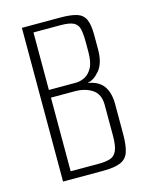

<svg xmlns="http://www.w3.org/2000/svg" viewBox="-98 -684 584 748"><g transform="rotate(-15 194.0 -310.0)"><path d="M63 0V-620H218Q260 -620 284 -612.5Q308 -605 318 -583.5Q328 -562 328 -520V-462Q328 -407 304 -378.5Q280 -350 256 -347L257 -346Q300 -338 318.5 -311Q337 -284 337 -239V-117Q337 -73 328.5 -47Q320 -21 295.5 -10.5Q271 0 225 0ZM102 -359H210Q229 -359 247 -368Q265 -377 277 -399Q289 -421 289 -463V-501Q289 -535 284.5 -554.5Q280 -574 263.5 -582.5Q247 -591 211 -591H102ZM102 -31H215Q242 -31 260.5 -36.5Q279 -42 288 -61.5Q297 -81 297 -122V-246Q297 -290 268.5 -309Q240 -328 198 -328H102Z"/></g></svg>

Font: Smooch Sans Light
Style: Regular
Weight: 300
Designer: Robert E. Leuschke
Foundry: Robert E. Leuschke
Version: Version 1.010; ttfautohint (v1.8.3)